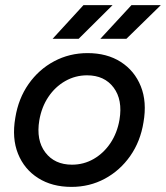

<svg xmlns="http://www.w3.org/2000/svg" viewBox="-20 -720 650 752"><path d="M260 12Q184 12 129.5 -22.5Q75 -57 50.5 -118Q26 -179 40 -259Q52 -334 92 -391Q132 -448 192 -480Q252 -512 323 -512Q399 -512 453 -477.5Q507 -443 531.5 -382Q556 -321 542 -241Q530 -166 490 -109Q450 -52 390.5 -20Q331 12 260 12ZM262 -75Q308 -75 347 -97.5Q386 -120 412.5 -159.5Q439 -199 448 -251Q461 -329 425 -377Q389 -425 321 -425Q275 -425 235.5 -402.5Q196 -380 169.5 -340.5Q143 -301 134 -249Q121 -171 157.5 -123Q194 -75 262 -75ZM373 -568 495 -700H610L475 -568ZM186 -568 307 -700H421L288 -568Z"/></svg>

Font: Figtree Medium
Style: Italic
Weight: 500
Italic angle: -9.5°
Foundry: Erik Kennedy
Version: Version 2.001; ttfautohint (v1.8.4.7-5d5b);gftools[0.9.27]